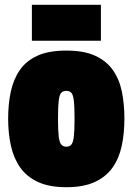

<svg xmlns="http://www.w3.org/2000/svg" viewBox="-20 -771 553 801"><path d="M14 -276Q14 -337 25 -388.5Q36 -440 62.5 -478.5Q89 -517 136 -538.5Q183 -560 257 -560Q330 -560 377 -538.5Q424 -517 451 -478.5Q478 -440 488.5 -388.5Q499 -337 499 -276Q499 -215 488 -163Q477 -111 450 -72.5Q423 -34 376 -12Q329 10 257 10Q185 10 138 -12Q91 -34 64 -72.5Q37 -111 25.5 -163Q14 -215 14 -276ZM222 -276Q222 -226 225 -201Q228 -176 236 -167.5Q244 -159 257 -159Q270 -159 277.5 -167.5Q285 -176 288 -201Q291 -226 291 -276Q291 -327 288 -351.5Q285 -376 277.5 -384Q270 -392 257 -392Q243 -392 235.5 -384Q228 -376 225 -351.5Q222 -327 222 -276ZM113 -601V-751H401V-601Z"/></svg>

Font: Georama SemiCondensed Black
Style: Regular
Weight: 900
Width: 4
Designer: Jean-Baptiste Levee
Foundry: Production Type
Version: Version 1.001